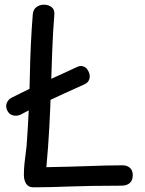

<svg xmlns="http://www.w3.org/2000/svg" viewBox="-20 -795 620 820"><path d="M120 -734Q122 -755 136 -765Q150 -775 167 -775Q187 -775 200.5 -764.5Q214 -754 212 -732Q206 -656 203 -576.5Q200 -497 197.5 -415Q195 -333 190.5 -249.5Q186 -166 178 -81Q226 -82 269 -83Q312 -84 351.5 -85.5Q391 -87 428.5 -88Q466 -89 504 -89Q522 -89 534.5 -78.5Q547 -68 547 -47Q547 -25 534.5 -13.5Q522 -2 497 -2Q426 -2 372.5 -1Q319 0 277 1.5Q235 3 198.5 4Q162 5 123 5Q101 5 91.5 -10.5Q82 -26 82 -48Q82 -71 84.5 -96.5Q87 -122 90.5 -146.5Q94 -171 95 -192Q105 -333 107.5 -471.5Q110 -610 120 -734ZM67 -305Q51 -298 34.5 -302.5Q18 -307 10 -325Q3 -342 9.5 -356.5Q16 -371 30 -378Q59 -393 95.5 -410.5Q132 -428 171.5 -446Q211 -464 246.5 -480Q282 -496 307 -508Q319 -514 328.5 -513Q338 -512 345.5 -506.5Q353 -501 358 -490Q366 -474 362 -458.5Q358 -443 341 -435Q301 -417 252.5 -395Q204 -373 156 -350Q108 -327 67 -305Z"/></svg>

Font: Playpen Sans Thai
Style: Regular
Weight: 400
Designer: Sirin Gunkloy, Laura Meseguer, Veronika Burian, José Scaglione
Foundry: TypeTogether
Version: Version 2.000